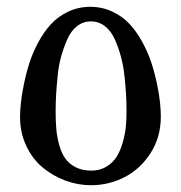

<svg xmlns="http://www.w3.org/2000/svg" viewBox="-20 -545 535 566"><path d="M454.1 -201.2Q454.1 -141.1 424.1 -94Q394 -46.9 347.4 -22.9Q300.8 1 248 1Q209.5 1 172.6 -12.7Q135.7 -26.4 105.7 -51.3Q75.7 -76.2 57.4 -115Q39.1 -153.8 39.1 -200.2Q39.1 -217.8 41.5 -241Q43.9 -264.2 50.3 -295.9Q56.6 -327.6 66.4 -358.4Q76.2 -389.2 92.5 -419.7Q108.9 -450.2 129.6 -473.1Q150.4 -496.1 180.7 -510.5Q210.9 -524.9 246.1 -524.9Q281.2 -524.9 311.3 -510.7Q341.3 -496.6 362.1 -474.1Q382.8 -451.7 399.4 -421.4Q416 -391.1 426 -360.6Q436 -330.1 442.6 -298.6Q449.2 -267.1 451.7 -243.2Q454.1 -219.2 454.1 -201.2ZM144 -216.8Q144 -187.5 146 -164.6Q147.9 -141.6 154.5 -117.7Q161.1 -93.8 172.4 -77.9Q183.6 -62 203.1 -52Q222.7 -42 249 -42Q274.9 -42 294.2 -54Q313.5 -65.9 324.5 -84Q335.4 -102.1 342.3 -126.7Q349.1 -151.4 351.1 -172.6Q353 -193.8 353 -216.8Q353 -240.2 351.8 -263.2Q350.6 -286.1 347.2 -318.8Q343.8 -351.6 336.4 -378.4Q329.1 -405.3 318.1 -429.7Q307.1 -454.1 289.1 -468Q271 -481.9 248 -481.9Q225.1 -481.9 207.3 -468Q189.5 -454.1 178.7 -429.9Q168 -405.8 160.4 -378.9Q152.8 -352.1 149.7 -319.3Q146.5 -286.6 145.3 -263.7Q144 -240.7 144 -216.8Z"/></svg>

Font: Wesal
Style: Regular
Weight: 400
Designer: Ahmed zaza
Foundry: Ahmed zaza
Version: Version 2.01